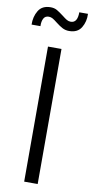

<svg xmlns="http://www.w3.org/2000/svg" viewBox="-118 -940 472 980"><g transform="rotate(10 118.0 -450.0)"><path d="M83 -700H153V0H83ZM62 -900Q81 -900 95 -892Q109 -884 130 -868Q145 -856 154.5 -850.5Q164 -845 175 -845Q210 -845 210 -900H255Q257 -860 238 -828.5Q219 -797 175 -797Q156 -797 140.5 -805Q125 -813 106 -828Q91 -840 81.5 -845.5Q72 -851 61 -851Q42 -851 34 -835.5Q26 -820 27 -796H-19Q-20 -837 -1 -868.5Q18 -900 62 -900Z"/></g></svg>

Font: Be Vietnam Light
Style: Regular
Weight: 300
Designer: Gabriel Lam
Foundry: TypeRant
Version: Version 4.000